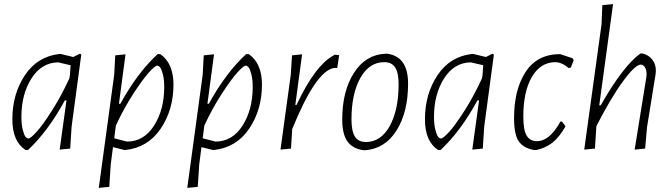

<svg xmlns="http://www.w3.org/2000/svg" viewBox="-20 -723 3264 933"><path d="M270 -461H274L336 -446L368 -462L375 -458L328 -108L321 -1L270 4L303 -235H295Q214 -86 116 6H104Q40 -36 40 -143Q40 -266 101 -357.5Q162 -449 270 -461ZM84 -155Q84 -118 90.5 -92.5Q97 -67 104 -58.5Q111 -50 118 -50Q128 -50 157 -81.5Q186 -113 231.5 -184Q277 -255 317 -342L320 -360L323 -406L263 -420Q182 -419 133 -342Q84 -265 84 -155Z M590 -459 558 -219H565Q648 -370 746 -460H759Q823 -415 823 -312Q823 -190 761 -98Q699 -6 589 6H585L529 -8L518 77L511 185L460 190L535 -360L540 -454ZM744 -404Q734 -404 705 -372.5Q676 -341 629.5 -270Q583 -199 543 -113L535 -51L597 -35Q679 -35 728.5 -112.5Q778 -190 778 -300Q778 -337 771.5 -362Q765 -387 758 -395.5Q751 -404 744 -404Z M1020 -459 988 -219H995Q1078 -370 1176 -460H1189Q1253 -415 1253 -312Q1253 -190 1191 -98Q1129 -6 1019 6H1015L959 -8L948 77L941 185L890 190L965 -360L970 -454ZM1174 -404Q1164 -404 1135 -372.5Q1106 -341 1059.5 -270Q1013 -199 973 -113L965 -51L1027 -35Q1109 -35 1158.5 -112.5Q1208 -190 1208 -300Q1208 -337 1201.5 -362Q1195 -387 1188 -395.5Q1181 -404 1174 -404Z M1448 -459 1415 -213H1421Q1513 -410 1607 -457L1628 -455L1619 -394L1614 -392L1604 -393Q1515 -379 1400 -96L1394 -1L1343 4L1393 -360L1399 -454Z M1854 -462H1861Q1963 -449 1963 -317Q1963 -178 1907 -89Q1851 0 1754 7H1747Q1694 0 1668.5 -35.5Q1643 -71 1643 -142Q1643 -280 1700 -369Q1757 -458 1854 -462ZM1847 -421Q1774 -421 1731 -344Q1688 -267 1688 -143Q1688 -86 1704.5 -59.5Q1721 -33 1758 -33Q1831 -33 1874 -111Q1917 -189 1917 -313Q1917 -369 1900.5 -395Q1884 -421 1847 -421Z M2275 -461H2279L2341 -446L2373 -462L2380 -458L2333 -108L2326 -1L2275 4L2308 -235H2300Q2219 -86 2121 6H2109Q2045 -36 2045 -143Q2045 -266 2106 -357.5Q2167 -449 2275 -461ZM2089 -155Q2089 -118 2095.5 -92.5Q2102 -67 2109 -58.5Q2116 -50 2123 -50Q2133 -50 2162 -81.5Q2191 -113 2236.5 -184Q2282 -255 2322 -342L2325 -360L2328 -406L2268 -420Q2187 -419 2138 -342Q2089 -265 2089 -155Z M2702 -460 2762 -440 2768 -431 2754 -395 2744 -392Q2709 -421 2678 -421Q2606 -420 2564.5 -349Q2523 -278 2523 -156Q2523 -92 2539 -64.5Q2555 -37 2589 -37Q2651 -37 2703 -132H2711L2728 -109Q2697 -55 2664 -29.5Q2631 -4 2587 6H2576Q2526 -2 2502 -34.5Q2478 -67 2478 -150Q2478 -288 2534.5 -374Q2591 -460 2702 -460Z M3103 -463Q3132 -456 3150 -433Q3168 -410 3167 -377L3166 -364L3124 -104L3115 -1L3064 4L3121 -349L3122 -363Q3122 -383 3114 -396Q3106 -409 3094 -409Q3067 -409 3008.5 -329.5Q2950 -250 2878 -110V-108L2871 -1L2819 4L2903 -604L2907 -698L2959 -703L2892 -211H2899Q3009 -404 3092 -463Z"/></svg>

Font: Alegreya Sans SC Light
Style: Italic
Weight: 300
Italic angle: -7°
Designer: Juan Pablo del Peral
Foundry: Huerta Tipografica
Version: Version 2.007